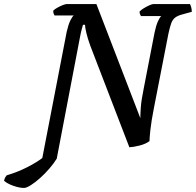

<svg xmlns="http://www.w3.org/2000/svg" viewBox="-149 -724 963 944"><path d="M-31 200Q-54 200 -83.5 189.5Q-113 179 -129 165Q-127 154 -123 147.5Q-119 141 -116 138Q-62 122 -16 98.5Q30 75 59 53L179 -568Q187 -603 197 -623.5Q207 -644 214 -648H119Q117 -652 114.5 -658Q112 -664 113 -672Q120 -679 133.5 -686.5Q147 -694 160 -699Q173 -704 179 -704H325L541 -143Q541 -164 543.5 -198.5Q546 -233 559 -296L611 -564Q618 -598 627.5 -619Q637 -640 644 -645H544Q543 -647 540 -653Q537 -659 537 -667Q544 -675 558 -683.5Q572 -692 585.5 -698Q599 -704 605 -704H785Q788 -699 791 -688.5Q794 -678 794 -666L747 -653Q724 -647 711.5 -637Q699 -627 692.5 -608.5Q686 -590 679 -558L608 -194Q595 -128 590.5 -86.5Q586 -45 586 -30Q567 -16 537.5 -8.5Q508 -1 487 0L295 -499Q282 -535 275.5 -562.5Q269 -590 269 -602H259Q258 -598 253.5 -582.5Q249 -567 244 -540L130 56Q116 79 94.5 104Q73 129 48.5 151Q24 173 2.5 186.5Q-19 200 -31 200Z"/></svg>

Font: Texturina 72pt 72pt SemiBold
Style: Italic
Weight: 600
Italic angle: -11°
Designer: Guillermo Torres Carreño
Foundry: Omnibus-Type
Version: Version 1.002; ttfautohint (v1.8.3)